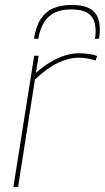

<svg xmlns="http://www.w3.org/2000/svg" viewBox="-20 -755 423 775"><path d="M136 -530 125 -461Q157 -489 186.5 -506Q216 -523 244 -531.5Q272 -540 299 -540Q321 -540 340 -537Q359 -534 372 -529L366 -511Q350 -516 332 -519Q314 -522 297 -522Q258 -522 214.5 -501.5Q171 -481 121 -434L53 0H34L118 -530ZM270 -735Q308 -735 333 -725Q358 -715 370.5 -693Q383 -671 383 -635Q383 -626 382 -616Q381 -606 380 -599L363 -598Q365 -607 365.5 -615.5Q366 -624 366 -634Q365 -665 353.5 -683Q342 -701 320.5 -709Q299 -717 267 -717Q230 -717 203 -705Q176 -693 159 -666.5Q142 -640 134 -598L117 -599Q125 -649 145 -679Q165 -709 196 -722Q227 -735 270 -735Z"/></svg>

Font: Georama ExtraCondensed Thin Thin
Style: Italic
Weight: 250
Italic angle: -9°
Version: Version 1.001